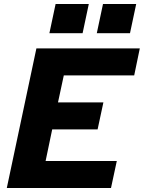

<svg xmlns="http://www.w3.org/2000/svg" viewBox="-20 -940 719 960"><path d="M162 -698H679L651 -563H299L270 -428H497L468 -293H241L208 -135H564L535 0H14ZM495 -920H661L630 -774H464ZM258 -920H424L393 -774H227Z"/></svg>

Font: Azeret Mono
Style: Bold Italic
Weight: 700
Italic angle: -12°
Designer: Martin Vácha
Foundry: Displaay
Version: Version 1.000; Glyphs 3.0.3, build 3074